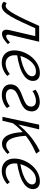

<svg xmlns="http://www.w3.org/2000/svg" viewBox="808 -1286 469 2160"><g transform="rotate(90 1042.0 -206.5)"><path d="M32 8Q16 8 2 0.5Q-12 -7 -18 -16L-3 -47Q4 -43 12 -39.5Q20 -36 27 -36Q48 -36 71 -61.5Q94 -87 121.5 -136Q149 -185 182 -255Q215 -325 254 -413H401L392 -369H280Q243 -288 211.5 -219Q180 -150 150.5 -99Q121 -48 92.5 -20Q64 8 32 8ZM343 5Q326 5 314 -3Q302 -11 298 -28.5Q294 -46 301 -77L379 -413H432L354 -82Q350 -64 353 -53Q356 -42 370 -42Q386 -42 404 -55Q422 -68 439 -85L459 -61Q431 -33 401 -14Q371 5 343 5Z M668 8Q616 8 581.5 -17Q547 -42 535 -87.5Q523 -133 536 -193Q550 -254 586.5 -306Q623 -358 674.5 -389.5Q726 -421 784 -421Q822 -421 842.5 -406.5Q863 -392 869.5 -369.5Q876 -347 871 -323Q862 -281 822.5 -249.5Q783 -218 719.5 -197Q656 -176 576 -164L577 -199Q647 -210 699 -228.5Q751 -247 782.5 -271Q814 -295 819 -321Q822 -331 819.5 -344Q817 -357 805 -367Q793 -377 766 -377Q724 -377 688.5 -351Q653 -325 627.5 -283.5Q602 -242 591 -196Q580 -149 586 -113Q592 -77 616 -56.5Q640 -36 679 -36Q705 -36 735.5 -47Q766 -58 795 -83L817 -54Q795 -34 770 -20Q745 -6 719.5 1Q694 8 668 8Z M1032 7Q988 7 959.5 -8.5Q931 -24 919 -52Q907 -80 914 -115Q922 -152 947.5 -173.5Q973 -195 1006.5 -209.5Q1040 -224 1073.5 -236Q1107 -248 1131 -265Q1155 -282 1160 -309Q1166 -339 1149.5 -358Q1133 -377 1098 -377Q1072 -377 1041.5 -366Q1011 -355 987 -338L972 -373Q1002 -396 1039 -408Q1076 -420 1107 -420Q1146 -420 1172 -405.5Q1198 -391 1209 -365Q1220 -339 1213 -305Q1205 -268 1180 -245.5Q1155 -223 1121.5 -209Q1088 -195 1054.5 -182Q1021 -169 997 -152.5Q973 -136 967 -108Q960 -76 981 -57Q1002 -38 1041 -38Q1072 -38 1103.5 -51Q1135 -64 1157 -83L1178 -51Q1153 -26 1113 -9.5Q1073 7 1032 7Z M1341 -107 1319 -120Q1369 -191 1423.5 -247Q1478 -303 1538 -346Q1598 -389 1662 -420L1691 -379Q1647 -360 1601 -335.5Q1555 -311 1509.5 -277.5Q1464 -244 1421 -202Q1378 -160 1341 -107ZM1277 0 1365 -413H1418L1321 0ZM1578 5Q1540 5 1512 -21Q1484 -47 1467.5 -103Q1451 -159 1448 -250L1488 -288Q1493 -198 1507.5 -143.5Q1522 -89 1544.5 -65.5Q1567 -42 1596 -42Q1613 -42 1628.5 -49Q1644 -56 1656 -65Q1668 -74 1676 -80L1695 -57Q1668 -31 1640 -13Q1612 5 1578 5Z M1885 8Q1833 8 1798.5 -17Q1764 -42 1752 -87.5Q1740 -133 1753 -193Q1767 -254 1803.5 -306Q1840 -358 1891.5 -389.5Q1943 -421 2001 -421Q2039 -421 2059.5 -406.5Q2080 -392 2086.5 -369.5Q2093 -347 2088 -323Q2079 -281 2039.5 -249.5Q2000 -218 1936.5 -197Q1873 -176 1793 -164L1794 -199Q1864 -210 1916 -228.5Q1968 -247 1999.5 -271Q2031 -295 2036 -321Q2039 -331 2036.5 -344Q2034 -357 2022 -367Q2010 -377 1983 -377Q1941 -377 1905.5 -351Q1870 -325 1844.5 -283.5Q1819 -242 1808 -196Q1797 -149 1803 -113Q1809 -77 1833 -56.5Q1857 -36 1896 -36Q1922 -36 1952.5 -47Q1983 -58 2012 -83L2034 -54Q2012 -34 1987 -20Q1962 -6 1936.5 1Q1911 8 1885 8Z"/></g></svg>

Font: Ysabeau Office Light
Style: Italic
Weight: 300
Italic angle: -12°
Designer: Christian Thalmann (Catharsis Fonts)
Version: Version 2.001;gftools[0.9.30]; featfreeze: tnum,lnum,ss02